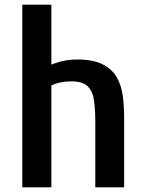

<svg xmlns="http://www.w3.org/2000/svg" viewBox="-20 -800 622 826"><path d="M514 6V-294Q514 -341 508.5 -385.5Q503 -430 483.5 -465.5Q464 -501 423 -522.5Q382 -544 312 -544Q255 -544 201 -522V-780H76V6H201V-432Q215 -440 238.5 -445Q262 -450 287 -450Q336 -450 357.5 -428.5Q379 -407 384.5 -367.5Q390 -328 390 -274V6Z"/></svg>

Font: Repo DemiBold
Style: Regular
Weight: 600
Designer: Stefan Peev
Foundry: Context Ltd
Version: Version 1.502